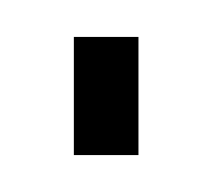

<svg xmlns="http://www.w3.org/2000/svg" viewBox="-20 -420 116 104"><path d="M20 -336V-400H55V-336Z"/></svg>

Font: Dorsa
Style: Regular
Weight: 400
Version: Version 1.002